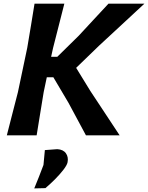

<svg xmlns="http://www.w3.org/2000/svg" viewBox="-20 -733 802 1040"><path d="M17 0Q32 -58.5 45.8 -112.5Q59.5 -166.5 77 -233.5L127.5 -473.5Q139.5 -544 148.5 -599.2Q157.5 -654.5 167 -713H328.5Q313.5 -654 299.5 -599Q285.5 -544 267.5 -473.5L257 -425.5H290.5L406.5 -539.5Q445 -580.5 482 -621Q519 -661.5 567.5 -713H762Q698 -653.5 637.5 -597.5Q577 -541.5 516.5 -485.5L392.5 -365.5L469.5 -240Q494.5 -202.5 523.2 -158.8Q552 -115 579.5 -73.5Q607 -32 628 0H445.5Q419 -49.5 396 -92.2Q373 -135 351 -176L269 -314.5H233.5L216.5 -233.5Q205.5 -165 196.5 -111Q187.5 -57 178.5 0ZM165.5 287.5Q179 255 191 224.5Q203 194 215.5 160.5Q217.5 141.5 219.2 120.8Q221 100 223 80L290.5 75Q323 77 337.2 97.5Q351.5 118 346 146Q343 161.5 323.2 187Q303.5 212.5 276.8 239.2Q250 266 226 286Z"/></svg>

Font: Commissioner Loud SemiBold
Style: Italic
Weight: 600
Italic angle: -12°
Designer: Kostas Bartsokas
Foundry: Kostas Bartsokas
Version: Version 1.000; ttfautohint (v1.8.3)